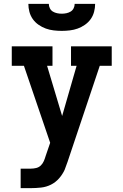

<svg xmlns="http://www.w3.org/2000/svg" viewBox="-20 -975 640 995"><path d="M87 0V-101H139Q154 -101 168 -104.5Q182 -108 192 -118Q202 -128 207.5 -141Q213 -154 217 -168L240 -235L104 -634H41V-735H252V-634H224L302 -374L377 -634H348V-735H559V-634H497L330 -136Q326 -126 322.5 -115.5Q319 -105 315 -95Q304 -71 286 -50.5Q268 -30 244 -18Q220 -6 193 -3Q166 0 139 0ZM300 -815Q279 -815 258 -817.5Q237 -820 217.5 -827Q198 -834 180 -846.5Q162 -859 150 -876Q138 -893 132.5 -913.5Q127 -934 127 -955H233Q233 -943 238.5 -932Q244 -921 254 -915Q264 -909 276 -906.5Q288 -904 300 -904Q312 -904 324 -906.5Q336 -909 346 -915Q356 -921 361.5 -932Q367 -943 367 -955H473Q473 -934 467.5 -913.5Q462 -893 450 -876Q438 -859 420 -846.5Q402 -834 382.5 -827Q363 -820 342 -817.5Q321 -815 300 -815Z"/></svg>

Font: Iosevka Slab Extended
Style: Bold
Weight: 700
Width: 7
Monospace: yes
Designer: Belleve Invis
Foundry: Belleve Invis
Version: Version 11.1.0; ttfautohint (v1.8.3)